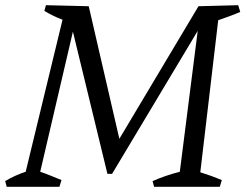

<svg xmlns="http://www.w3.org/2000/svg" viewBox="-35 -720 946 740"><path d="M-9 0 -15 -22Q3 -33 24 -42.5Q45 -52 64 -58L206 -644Q169 -658 136 -678L142 -700L307 -696L425 -185L730 -696L883 -700L891 -674Q870 -665 849.5 -657.5Q829 -650 806 -642L737 -56Q782 -42 820 -26L812 0H559L553 -22Q603 -44 658 -58L727 -601L397 -50H379L246 -598L120 -58Q141 -51 161.5 -42.5Q182 -34 202 -26L194 0Z"/></svg>

Font: Mate
Style: Italic
Weight: 400
Italic angle: -10.8°
Designer: Eduardo Rodriguez Tunni
Foundry: Eduardo Rodriguez Tunni
Version: Version 1.003; ttfautohint (v1.8.4.7-5d5b);gftools[0.9.24]